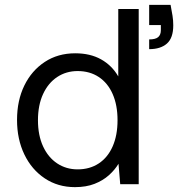

<svg xmlns="http://www.w3.org/2000/svg" viewBox="-20 -757 742 789"><path d="M288 12Q218 12 164 -24Q110 -60 80 -122.5Q50 -185 50 -264Q50 -344 80 -405.5Q110 -467 164 -502.5Q218 -538 289 -538Q351 -538 395.5 -513Q440 -488 466 -443V-720H550V0H474L467 -84Q452 -59 427.5 -37Q403 -15 368.5 -1.5Q334 12 288 12ZM299 -61Q349 -61 386 -85.5Q423 -110 443 -155.5Q463 -201 463 -263Q463 -325 443 -370.5Q423 -416 386 -440.5Q349 -465 299 -465Q252 -465 215 -440.5Q178 -416 157 -370.5Q136 -325 136 -263Q136 -201 157 -155.5Q178 -110 215 -85.5Q252 -61 299 -61ZM593 -555V-595Q619 -595 630 -604.5Q641 -614 641 -633V-654H593V-737H681Q686 -711 689 -692Q692 -673 692 -653Q692 -601 666 -578Q640 -555 593 -555Z"/></svg>

Font: DM Sans 9pt
Style: Regular
Weight: 400
Designer: Colophon Foundry, Jonny Pinhorn
Foundry: Colophon Foundry
Version: Version 4.004;gftools[0.9.30]